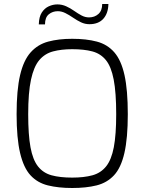

<svg xmlns="http://www.w3.org/2000/svg" viewBox="-20 -934 722 960"><path d="M341 6Q272 6 219.5 -7Q167 -20 132.5 -57.5Q98 -95 80.5 -169Q63 -243 63 -363Q63 -484 80.5 -558.5Q98 -633 133.5 -672.5Q169 -712 221 -726Q273 -740 341 -740Q412 -740 464.5 -726Q517 -712 551.5 -672.5Q586 -633 602.5 -558.5Q619 -484 619 -363Q619 -243 602 -169Q585 -95 550 -57.5Q515 -20 463 -7Q411 6 341 6ZM341 -46Q400 -46 442 -57.5Q484 -69 510.5 -102Q537 -135 549 -197.5Q561 -260 561 -363Q561 -471 548.5 -536Q536 -601 509.5 -633.5Q483 -666 441.5 -677Q400 -688 341 -688Q287 -688 245.5 -677Q204 -666 176.5 -633.5Q149 -601 135 -536Q121 -471 121 -363Q121 -260 132.5 -197.5Q144 -135 170 -102Q196 -69 238 -57.5Q280 -46 341 -46ZM174 -812Q175 -850 189 -871.5Q203 -893 224 -902.5Q245 -912 267 -912Q290 -912 311 -902.5Q332 -893 351 -879.5Q370 -866 388 -856.5Q406 -847 425 -847Q453 -847 472 -864Q491 -881 491 -914H522Q521 -867 496.5 -840Q472 -813 427 -813Q405 -813 385 -822.5Q365 -832 345.5 -845.5Q326 -859 307 -868.5Q288 -878 269 -878Q243 -878 224 -862.5Q205 -847 205 -812Z"/></svg>

Font: Exo Thin Light
Style: Regular
Weight: 300
Version: Version 2.000